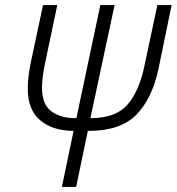

<svg xmlns="http://www.w3.org/2000/svg" viewBox="-20 -734 694 754"><path d="M279 0 325 -220H332Q456 -221 517 -285Q578 -349 602 -462L654 -714H598L546 -470Q526 -376 481 -323.5Q436 -271 339 -270H335L430 -714H374L280 -270H275Q218 -270 181.5 -297Q145 -324 145 -390Q145 -431 158 -491L205 -714H149L102 -494Q89 -432 89 -386Q89 -303 137.5 -262Q186 -221 266 -220H269L223 0Z"/></svg>

Font: Noto Sans UI SemiCondensed Light
Style: Italic
Weight: 300
Width: 4
Designer: Monotype Design Team
Foundry: Monotype Imaging Inc.
Version: 1.001